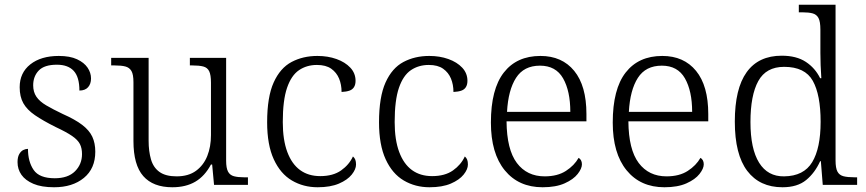

<svg xmlns="http://www.w3.org/2000/svg" viewBox="-20 -780 3654 810"><path d="M208 10Q155 10 121 -4.5Q87 -19 70.5 -42.5Q54 -66 54 -96Q54 -117 61 -129.5Q68 -142 78 -147Q88 -152 98 -152Q98 -98 122 -63Q146 -28 211 -28Q267 -28 296.5 -57.5Q326 -87 326 -130Q326 -155 317 -172.5Q308 -190 284 -206.5Q260 -223 215 -244Q161 -271 127.5 -294Q94 -317 78.5 -344.5Q63 -372 63 -412Q63 -473 108 -508.5Q153 -544 228 -544Q275 -544 305 -530Q335 -516 349.5 -494.5Q364 -473 364 -449Q364 -426 351.5 -412Q339 -398 315 -398Q315 -455 291 -481Q267 -507 220 -507Q167 -507 143.5 -482.5Q120 -458 120 -420Q120 -392 133.5 -372Q147 -352 175 -335.5Q203 -319 245 -299Q297 -276 327 -253Q357 -230 369.5 -203Q382 -176 382 -140Q382 -69 334 -29.5Q286 10 208 10Z M707 10Q626 10 584.5 -37Q543 -84 543 -185V-433Q543 -466 534.5 -480.5Q526 -495 509 -499.5Q492 -504 463 -504H449V-536H607V-186Q607 -142 617 -107.5Q627 -73 653 -54.5Q679 -36 725 -36Q775 -36 807 -59.5Q839 -83 854.5 -122Q870 -161 870 -210V-431Q870 -464 862.5 -479.5Q855 -495 837.5 -499.5Q820 -504 791 -504H781V-536H934V-102Q934 -71 942 -56Q950 -41 967 -36.5Q984 -32 1009 -32H1026V0H883L875 -86H870Q844 -37 804 -13.5Q764 10 707 10Z M1320 10Q1260 10 1211.5 -18.5Q1163 -47 1135 -108Q1107 -169 1107 -264Q1107 -371 1134.5 -432Q1162 -493 1210 -518.5Q1258 -544 1319 -544Q1363 -544 1399.5 -531Q1436 -518 1458 -494.5Q1480 -471 1480 -439Q1480 -423 1473.5 -412.5Q1467 -402 1454 -397.5Q1441 -393 1421 -392Q1421 -423 1410.5 -448.5Q1400 -474 1377.5 -490Q1355 -506 1317 -506Q1274 -506 1241.5 -484Q1209 -462 1191 -409.5Q1173 -357 1173 -265Q1173 -190 1192 -139Q1211 -88 1246 -62.5Q1281 -37 1331 -37Q1385 -37 1419 -61Q1453 -85 1469 -120Q1476 -114 1479 -106Q1482 -98 1482 -86Q1482 -66 1464 -43.5Q1446 -21 1410 -5.5Q1374 10 1320 10Z M1792 10Q1732 10 1683.5 -18.5Q1635 -47 1607 -108Q1579 -169 1579 -264Q1579 -371 1606.5 -432Q1634 -493 1682 -518.5Q1730 -544 1791 -544Q1835 -544 1871.5 -531Q1908 -518 1930 -494.5Q1952 -471 1952 -439Q1952 -423 1945.5 -412.5Q1939 -402 1926 -397.5Q1913 -393 1893 -392Q1893 -423 1882.5 -448.5Q1872 -474 1849.5 -490Q1827 -506 1789 -506Q1746 -506 1713.5 -484Q1681 -462 1663 -409.5Q1645 -357 1645 -265Q1645 -190 1664 -139Q1683 -88 1718 -62.5Q1753 -37 1803 -37Q1857 -37 1891 -61Q1925 -85 1941 -120Q1948 -114 1951 -106Q1954 -98 1954 -86Q1954 -66 1936 -43.5Q1918 -21 1882 -5.5Q1846 10 1792 10Z M2269 10Q2168 10 2109.5 -61.5Q2051 -133 2051 -263Q2051 -404 2105.5 -474Q2160 -544 2260 -544Q2351 -544 2402.5 -481Q2454 -418 2454 -299V-268H2117Q2118 -149 2160.5 -92.5Q2203 -36 2278 -36Q2332 -36 2367.5 -59Q2403 -82 2421 -114Q2427 -111 2431 -104Q2435 -97 2435 -87Q2435 -69 2417 -46Q2399 -23 2362 -6.5Q2325 10 2269 10ZM2386 -308Q2386 -396 2355.5 -449.5Q2325 -503 2258 -503Q2190 -503 2157 -451.5Q2124 -400 2119 -308Z M2783 10Q2682 10 2623.5 -61.5Q2565 -133 2565 -263Q2565 -404 2619.5 -474Q2674 -544 2774 -544Q2865 -544 2916.5 -481Q2968 -418 2968 -299V-268H2631Q2632 -149 2674.5 -92.5Q2717 -36 2792 -36Q2846 -36 2881.5 -59Q2917 -82 2935 -114Q2941 -111 2945 -104Q2949 -97 2949 -87Q2949 -69 2931 -46Q2913 -23 2876 -6.5Q2839 10 2783 10ZM2900 -308Q2900 -396 2869.5 -449.5Q2839 -503 2772 -503Q2704 -503 2671 -451.5Q2638 -400 2633 -308Z M3281 10Q3185 10 3132.5 -59Q3080 -128 3080 -267Q3080 -406 3130 -475.5Q3180 -545 3278 -545Q3340 -545 3379.5 -519Q3419 -493 3440 -450H3445Q3443 -477 3442 -505.5Q3441 -534 3441 -557V-655Q3441 -689 3433 -704Q3425 -719 3408.5 -723.5Q3392 -728 3366 -728H3350V-760H3505V-103Q3505 -71 3513 -56Q3521 -41 3538.5 -36.5Q3556 -32 3585 -32H3596V0H3451L3443 -100H3440Q3418 -51 3381 -20.5Q3344 10 3281 10ZM3288 -36Q3371 -37 3406.5 -96Q3442 -155 3442 -266Q3442 -380 3409 -439Q3376 -498 3288 -498Q3212 -498 3179 -438Q3146 -378 3146 -265Q3146 -152 3182.5 -93.5Q3219 -35 3288 -36Z"/></svg>

Font: Noto Serif Gujarati Light
Style: Regular
Weight: 300
Version: Version 2.102